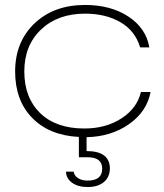

<svg xmlns="http://www.w3.org/2000/svg" viewBox="-20 -545 661 774"><path d="M334 209Q295 209 271 192Q247 175 246 147H277Q279 163 294.5 173Q310 183 333 183Q392 183 392 135Q392 89 334 89H298V7Q179 1 110 -69.5Q41 -140 41 -257Q41 -376 119 -450.5Q197 -525 323 -525Q427 -525 498 -478Q569 -431 582 -354H545Q525 -421 465.5 -455.5Q406 -490 323 -490Q213 -490 145.5 -426Q78 -362 78 -257Q78 -151 142 -89Q206 -27 320 -27Q407 -27 470 -68Q533 -109 548 -174H587Q572 -95 500 -44.5Q428 6 329 8V64Q423 64 423 135Q422 170 398 189.5Q374 209 334 209Z"/></svg>

Font: Mona Sans Expanded ExtraLight
Style: Regular
Weight: 200
Width: 7
Designer: Deni Anggara
Foundry: GitHub
Version: Version 1.001;gftools[0.9.33]